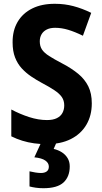

<svg xmlns="http://www.w3.org/2000/svg" viewBox="-20 -744 535 1004"><path d="M460 -203.6Q460 -139.6 431.6 -91.6Q403.3 -43.5 350.3 -16.8Q297.4 9.8 223.1 9.8Q189.9 9.8 158.2 5.4Q126.5 1 96.9 -8.1Q67.4 -17.1 39.1 -31.2V-171.4Q84 -147.5 132.3 -131.8Q180.7 -116.2 225.6 -116.2Q257.3 -116.2 277.3 -126.2Q297.4 -136.2 306.6 -153.6Q315.9 -170.9 315.9 -192.9Q315.9 -218.3 303.2 -236.6Q290.5 -254.9 264.4 -272.2Q238.3 -289.6 198.7 -310.5Q170.4 -325.7 143.3 -344Q116.2 -362.3 94 -386.2Q71.8 -410.2 58.8 -443.4Q45.9 -476.6 45.9 -522Q45.4 -584.5 72.3 -629.9Q99.1 -675.3 149.2 -700Q199.2 -724.6 268.1 -724.1Q317.9 -724.1 364 -711.9Q410.2 -699.7 457 -676.8L413.6 -557.1Q371.6 -577.6 336.7 -588.1Q301.8 -598.6 268.1 -598.6Q242.2 -598.6 224.4 -589.6Q206.5 -580.6 197.3 -564.7Q188 -548.8 188 -527.8Q188 -502.4 199.5 -485.1Q210.9 -467.8 236.8 -451.2Q262.7 -434.6 305.7 -412.1Q355 -386.2 389.4 -357.7Q423.8 -329.1 441.9 -292.2Q460 -255.4 460 -203.6ZM344.7 126Q344.7 179.7 312.3 210Q279.8 240.2 207 240.2Q185.1 240.2 167 237.5Q148.9 234.9 134.3 231V151.9Q148.4 155.3 165 158Q181.6 160.6 194.3 160.6Q212.9 160.6 224.1 152.6Q235.4 144.5 235.4 127.4Q235.4 108.4 217 95.5Q198.7 82.5 159.7 78.6L195.8 0H275.9L260.7 34.7Q285.2 40.5 304 52.7Q322.8 64.9 333.7 83.3Q344.7 101.6 344.7 126Z"/></svg>

Font: Open Sans SemiCondensed
Style: Bold
Weight: 700
Width: 4
Designer: Monotype Design Team
Foundry: Monotype Imaging Inc.
Version: Version 3.003